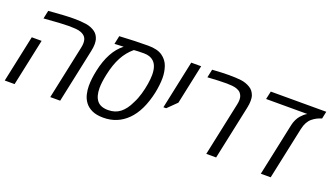

<svg xmlns="http://www.w3.org/2000/svg" viewBox="-63 -1066 2581 1502"><g transform="rotate(20 1228.0 -315.0)"><path d="M387.2 0 482.4 -447.8Q486.8 -467.8 486.8 -485.8Q486.8 -515.6 474.1 -533.2Q461.4 -550.8 436.5 -560.5Q418.5 -567.9 391.1 -570.1Q363.8 -572.3 336.9 -572.3Q305.7 -572.3 254.2 -569.3Q202.6 -566.4 127 -560.1L141.6 -628.4Q210.9 -634.3 263.2 -637.2Q315.4 -640.1 349.6 -640.1Q412.1 -640.1 454.8 -633.3Q497.6 -626.5 530.3 -603Q545.4 -591.8 554.4 -576.9Q563.5 -562 568.4 -544.4Q572.3 -526.4 572.3 -506.8Q572.3 -481.4 564.9 -447.8L469.7 0ZM8.3 0 91.3 -390.1H173.3L90.3 0Z M831.5 9.8Q773.4 9.8 736.1 -7.8Q698.7 -25.4 677.7 -54.2Q656.7 -83 648.7 -117.4Q640.6 -151.9 640.6 -186Q640.6 -245.1 655.8 -316.4Q692.9 -490.2 792 -566.4Q789.6 -566.4 772.9 -565.7Q756.3 -564.9 739.3 -564.2Q722.2 -563.5 716.8 -563L731.4 -632.3Q799.3 -636.2 858.9 -638.2Q918.5 -640.1 970.2 -640.1Q1046.9 -640.1 1088.4 -611.1Q1129.9 -582 1145.8 -536.1Q1161.6 -490.2 1161.6 -439.5Q1161.6 -385.3 1147.9 -316.4Q1112.8 -153.8 1030.8 -72Q948.7 9.8 831.5 9.8ZM846.2 -59.1Q905.8 -59.1 947 -91.8Q988.3 -124.5 1017.1 -187.5Q1037.1 -225.1 1050.3 -271Q1063.5 -316.9 1070.3 -360.6Q1077.1 -404.3 1077.1 -434.6Q1077.1 -510.7 1041 -544.4Q1011.7 -572.3 959 -572.3Q940.4 -572.3 913.3 -571.5Q886.2 -570.8 876 -569.3Q824.2 -526.4 791.5 -465.1Q758.8 -403.8 740.2 -316.4Q725.1 -246.1 725.1 -199.2Q725.1 -131.3 753.7 -95.2Q782.2 -59.1 846.2 -59.1Z M1246.1 -228 1331.5 -630.4H1414.1L1344.2 -301.8L1269 -228Z M1686 0 1781.2 -447.8Q1785.6 -467.8 1785.6 -485.8Q1785.6 -502.9 1781 -515.6Q1776.4 -528.3 1768.6 -538.1Q1762.2 -546.9 1752.2 -552.7Q1742.2 -558.6 1731 -562.5Q1715.8 -567.9 1692.1 -570.1Q1668.5 -572.3 1649.4 -572.3Q1612.8 -572.3 1578.6 -570.8Q1544.4 -569.3 1489.3 -565.9L1503.9 -634.3Q1547.4 -637.2 1582.3 -638.7Q1617.2 -640.1 1643.1 -640.1Q1705.1 -640.1 1745.4 -634.8Q1785.6 -629.4 1818.8 -609.4Q1835.9 -599.6 1846.9 -585.2Q1857.9 -570.8 1864.3 -553.2Q1868.2 -542 1869.4 -530.3Q1870.6 -518.6 1870.6 -506.8Q1870.6 -481.4 1863.3 -447.8L1768.1 0Z M2140.1 0 2232.9 -437Q2238.3 -463.4 2249.3 -485.6Q2260.3 -507.8 2272.9 -522Q2296.9 -548.8 2316.4 -560.1L2322.8 -563.5H1979L1993.7 -630.4H2455.6L2442.9 -570.3Q2418.9 -562.5 2401.4 -553.5Q2383.8 -544.4 2365.2 -529.3Q2328.6 -499 2314.9 -436L2222.2 0Z"/></g></svg>

Font: Open Sans
Style: Italic
Weight: 400
Italic angle: -12°
Designer: Monotype Design Team
Foundry: Monotype Imaging Inc.
Version: Version 3.000; ttfautohint (v1.8.4)